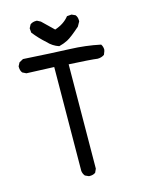

<svg xmlns="http://www.w3.org/2000/svg" viewBox="-127 -913 755 1010"><g transform="rotate(-15 250.0 -407.5)"><path d="M236 23H229L209 14Q199 2 197 -14L201 -579L51 -585L31 -595Q21 -607 21 -627V-631L31 -650L53 -662Q219 -652 304.5 -649Q390 -646 470 -629Q479 -616 479 -599Q479 -594 470 -573Q454 -562 433 -562Q397 -567 278 -573L274 -6L265 14Q253 23 236 23ZM255 -678Q221 -689 195 -717Q160 -748 131 -785L129 -809L139 -828Q152 -838 170 -838H176L195 -828L257 -768Q308 -785 335 -820L360 -822L380 -813Q390 -801 390 -783V-777L376 -752Q325 -707 302.5 -695.5Q280 -684 255 -678Z"/></g></svg>

Font: Xiaolai Mono SC
Style: Regular
Weight: 400
Monospace: yes
Designer: LXGW / Nozomi Seto
Version: Version 3.113;September 30, 2024